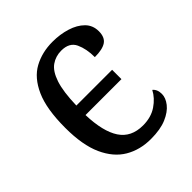

<svg xmlns="http://www.w3.org/2000/svg" viewBox="-158 -654 771 771"><g transform="rotate(-45 227.5 -268.0)"><path d="M262 10Q200 10 152.5 -18Q105 -46 77.5 -106.5Q50 -167 50 -265Q50 -372 77.5 -433.5Q105 -495 152 -520.5Q199 -546 258 -546Q301 -546 338 -534.5Q375 -523 397.5 -500.5Q420 -478 420 -444Q420 -410 399.5 -396Q379 -382 335 -382Q335 -429 319.5 -462.5Q304 -496 258 -496Q226 -496 201 -478.5Q176 -461 161.5 -417.5Q147 -374 145 -297H348V-244H144Q147 -148 179 -99.5Q211 -51 278 -51Q324 -51 356.5 -73Q389 -95 405 -126Q421 -113 421 -87Q421 -65 403.5 -42.5Q386 -20 351 -5Q316 10 262 10Z"/></g></svg>

Font: Noto Serif SemiCondensed
Style: Regular
Weight: 400
Width: 4
Designer: Monotype Design Team
Foundry: Monotype Imaging Inc.
Version: Version 2.013